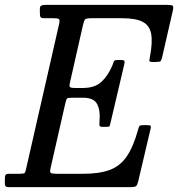

<svg xmlns="http://www.w3.org/2000/svg" viewBox="-60 -770 733 790"><path d="M209 -346 148 -78Q144.5 -62.5 148.5 -58.8Q152.5 -55 172.5 -55H283Q349 -55 391.5 -70.8Q434 -86.5 461.2 -126Q488.5 -165.5 508 -236Q511 -246.5 513.2 -250.8Q515.5 -255 530 -255H545Q556.5 -255 559.2 -252.8Q562 -250.5 560 -242L508.5 -23Q505 -8.5 499.8 -4.2Q494.5 0 476 0H-22Q-31 0 -35.5 -2.5Q-40 -5 -40 -15V-32Q-40 -46.5 -37 -50.8Q-34 -55 -20 -55H21.5Q39 -55 41.8 -58.5Q44.5 -62 47.5 -76L183.5 -672.5Q187 -688 182.5 -691.5Q178 -695 161 -695H124Q110 -695 107 -699.5Q104 -704 104 -718V-734Q104 -745 111.2 -747.5Q118.5 -750 128 -750H623.5Q645.5 -750 650.2 -746.8Q655 -743.5 651 -726L607.5 -536Q604 -522 601 -518.5Q598 -515 580.5 -515H566Q553.5 -515 554.5 -521.8Q555.5 -528.5 557 -537Q568.5 -597 561.8 -631.5Q555 -666 526.5 -680.5Q498 -695 442.5 -695H317.5Q293 -695 289.2 -689.5Q285.5 -684 281 -665L228 -431Q224.5 -416 227.8 -412Q231 -408 250.5 -408H280.5Q331 -408 358 -433.8Q385 -459.5 402.5 -501Q406 -509.5 408 -516.2Q410 -523 422 -523H437.5Q451 -523 452.2 -519Q453.5 -515 451 -504L395 -266Q393 -256.5 391.5 -252.2Q390 -248 377.5 -248H361.5Q349 -248 349 -256Q349 -264 349.5 -273Q353.5 -314 340 -341Q326.5 -368 280.5 -368H237.5Q219 -368 215.8 -364.5Q212.5 -361 209 -346Z"/></svg>

Font: Besley* Narrow
Style: Italic
Weight: 400
Width: 4
Italic angle: -13°
Designer: Owen Earl
Foundry: indestructible type*
Version: Version 3.000; ttfautohint (v1.8.3)